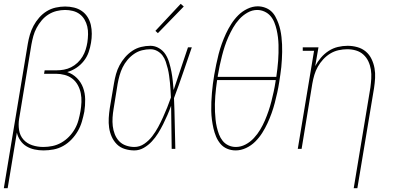

<svg xmlns="http://www.w3.org/2000/svg" viewBox="-33 -777 2053 1002"><path d="M-13 205 112 -548Q116 -572 123 -596Q130 -620 142 -642.5Q154 -665 171.5 -685Q189 -705 211 -718.5Q233 -732 258 -737.5Q283 -743 307 -743Q331 -743 353.5 -737.5Q376 -732 394 -719.5Q412 -707 424 -688Q436 -669 441 -647Q446 -625 446 -601Q446 -577 442 -554Q438 -529 429.5 -504.5Q421 -480 404.5 -459Q388 -438 365.5 -423Q343 -408 318 -401Q347 -391 368.5 -369.5Q390 -348 400.5 -319.5Q411 -291 411.5 -258.5Q412 -226 407 -194Q402 -169 394.5 -143Q387 -117 373.5 -93.5Q360 -70 340.5 -49.5Q321 -29 297 -15.5Q273 -2 246.5 3Q220 8 194 8Q170 8 147 3Q124 -2 105 -13.5Q86 -25 73 -44Q60 -63 55 -85L7 205ZM193 -10Q217 -10 241 -15Q265 -20 287 -32.5Q309 -45 327 -63.5Q345 -82 357.5 -104Q370 -126 376.5 -150Q383 -174 387 -197Q391 -220 392 -244Q393 -268 388.5 -290.5Q384 -313 373 -333Q362 -353 344.5 -366.5Q327 -380 304.5 -386Q282 -392 259 -392H197L200 -410H262Q281 -410 300.5 -413.5Q320 -417 338 -426Q356 -435 371.5 -449.5Q387 -464 397.5 -481.5Q408 -499 414 -518Q420 -537 423 -556Q426 -577 426.5 -598Q427 -619 422.5 -638.5Q418 -658 408 -675Q398 -692 382.5 -703.5Q367 -715 347 -720Q327 -725 307 -725Q285 -725 262.5 -719.5Q240 -714 220 -701.5Q200 -689 184.5 -670.5Q169 -652 158 -631.5Q147 -611 141 -589Q135 -567 131 -545L67 -158Q62 -128 66.5 -98.5Q71 -69 89.5 -48.5Q108 -28 135.5 -19Q163 -10 193 -10Z M668 8Q643 8 618.5 0.5Q594 -7 577 -24Q560 -41 550 -63.5Q540 -86 536.5 -110.5Q533 -135 534.5 -161Q536 -187 540 -213L562 -343Q566 -367 572.5 -390.5Q579 -414 591 -436.5Q603 -459 620 -478.5Q637 -498 658 -512Q679 -526 703.5 -532Q728 -538 752 -538Q776 -538 797 -525.5Q818 -513 830.5 -493.5Q843 -474 850 -450.5Q857 -427 861.5 -403.5Q866 -380 868.5 -356Q871 -332 873 -307Q892 -363 910.5 -418.5Q929 -474 948 -530H968Q945 -464 922.5 -397.5Q900 -331 875 -265Q878 -199 879 -132.5Q880 -66 882 0H863Q862 -56 861.5 -112.5Q861 -169 860 -225Q851 -200 840.5 -176Q830 -152 818 -128Q806 -104 792 -81.5Q778 -59 759.5 -39Q741 -19 717.5 -5.5Q694 8 668 8ZM668 -10Q696 -10 720 -26.5Q744 -43 761.5 -66Q779 -89 792.5 -114Q806 -139 817.5 -164.5Q829 -190 839.5 -216Q850 -242 859 -268Q858 -287 857 -306.5Q856 -326 854 -345Q852 -364 849.5 -382.5Q847 -401 842.5 -419Q838 -437 832 -455Q826 -473 815 -487.5Q804 -502 787.5 -511Q771 -520 752 -520Q730 -520 708 -514.5Q686 -509 666.5 -495.5Q647 -482 632 -464Q617 -446 607 -425.5Q597 -405 591 -383.5Q585 -362 581 -340L560 -210Q556 -187 554.5 -164Q553 -141 555.5 -119Q558 -97 566 -76.5Q574 -56 588.5 -40.5Q603 -25 624.5 -17.5Q646 -10 668 -10ZM791 -604 778 -616 910 -757 926 -743Z M1197 8Q1173 8 1152 -1Q1131 -10 1117 -27Q1103 -44 1094.5 -64.5Q1086 -85 1081 -107Q1076 -129 1073 -152Q1070 -175 1069.5 -198Q1069 -221 1070 -245Q1071 -269 1073 -292.5Q1075 -316 1078 -339.5Q1081 -363 1085 -386Q1090 -414 1095.5 -441Q1101 -468 1108 -495Q1115 -522 1124.5 -548.5Q1134 -575 1146 -601Q1158 -627 1174 -652Q1190 -677 1210.5 -697.5Q1231 -718 1258 -731Q1285 -744 1312 -744Q1331 -744 1349.5 -737.5Q1368 -731 1381.5 -719Q1395 -707 1404 -690.5Q1413 -674 1419.5 -656.5Q1426 -639 1430 -620.5Q1434 -602 1436 -583.5Q1438 -565 1439 -545.5Q1440 -526 1439.5 -506Q1439 -486 1438 -466.5Q1437 -447 1435 -427Q1433 -407 1430 -387.5Q1427 -368 1424 -348Q1420 -321 1414 -294Q1408 -267 1401 -240Q1394 -213 1384.5 -186.5Q1375 -160 1363 -134Q1351 -108 1335.5 -83.5Q1320 -59 1299 -38Q1278 -17 1251 -4.5Q1224 8 1197 8ZM1409 -376Q1412 -397 1414.5 -418Q1417 -439 1418.5 -459.5Q1420 -480 1420.5 -501Q1421 -522 1420.5 -542.5Q1420 -563 1417.5 -583Q1415 -603 1410.5 -622.5Q1406 -642 1398.5 -660.5Q1391 -679 1378.5 -693.5Q1366 -708 1347.5 -716.5Q1329 -725 1309 -725Q1283 -725 1258.5 -711Q1234 -697 1215.5 -676.5Q1197 -656 1183.5 -632.5Q1170 -609 1159 -584.5Q1148 -560 1140 -535.5Q1132 -511 1125.5 -485.5Q1119 -460 1113.5 -434.5Q1108 -409 1104 -384Q1104 -382 1103.5 -380Q1103 -378 1103 -376ZM1198 -10Q1224 -10 1248.5 -23Q1273 -36 1292 -56.5Q1311 -77 1325 -100.5Q1339 -124 1349.5 -148.5Q1360 -173 1368.5 -198Q1377 -223 1383.5 -248.5Q1390 -274 1395.5 -299.5Q1401 -325 1405 -351Q1405 -353 1405.5 -355Q1406 -357 1406 -359H1100Q1097 -338 1094.5 -317Q1092 -296 1090.5 -275.5Q1089 -255 1088.5 -234.5Q1088 -214 1089 -193.5Q1090 -173 1092 -153Q1094 -133 1098.5 -113.5Q1103 -94 1110 -75.5Q1117 -57 1129 -42Q1141 -27 1159 -18.5Q1177 -10 1198 -10Z M1813 205 1900 -320Q1903 -343 1904.5 -367Q1906 -391 1902.5 -413.5Q1899 -436 1889.5 -456.5Q1880 -477 1863.5 -492Q1847 -507 1825 -513.5Q1803 -520 1779 -520Q1757 -520 1734 -515Q1711 -510 1690.5 -497.5Q1670 -485 1653.5 -467Q1637 -449 1625.5 -428.5Q1614 -408 1607.5 -386Q1601 -364 1597 -341L1541 0H1521L1606 -512H1547V-530H1629L1612 -432Q1624 -455 1642 -476Q1660 -497 1682.5 -511.5Q1705 -526 1730.5 -532Q1756 -538 1781 -538Q1807 -538 1832 -531Q1857 -524 1876 -508Q1895 -492 1906 -469Q1917 -446 1921.5 -421Q1926 -396 1924.5 -369.5Q1923 -343 1919 -317L1832 205Z"/></svg>

Font: Iosevka Curly Slab ThObl
Style: Regular
Weight: 100
Italic angle: -9°
Monospace: yes
Designer: Belleve Invis
Foundry: Belleve Invis
Version: Version 11.0.0; ttfautohint (v1.8.3)